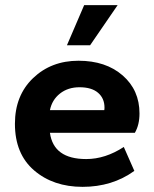

<svg xmlns="http://www.w3.org/2000/svg" viewBox="-20 -716 600 746"><path d="M301 10Q187 10 112.5 -54Q38 -118 38 -235Q38 -345 108.5 -412.5Q179 -480 285 -480Q391 -480 456.5 -423Q522 -366 522 -275Q522 -231 504 -200H174Q188 -98 315 -98Q389 -98 461 -145L502 -52Q416 10 301 10ZM289 -377Q244 -377 213 -352.5Q182 -328 174 -288H385Q386 -290 386 -298Q386 -334 361 -355.5Q336 -377 289 -377ZM330 -540H240L307 -696H437Z"/></svg>

Font: Gantari
Style: Bold
Weight: 700
Designer: Anugrah Pasau
Foundry: Lafontype
Version: Version 1.000